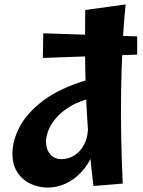

<svg xmlns="http://www.w3.org/2000/svg" viewBox="-20 -831 643 865"><path d="M173 -570 175 -681 598 -667V-585ZM533 -4 401 7Q384 -133 375 -265Q366 -397 364 -527Q362 -657 364 -786L546 -811Q536 -711 531.5 -611.5Q527 -512 525.5 -413Q524 -314 526 -212.5Q528 -111 533 -4ZM195 14Q153 14 116.5 -3.5Q80 -21 58 -55Q36 -89 36 -140Q36 -197 68.5 -259.5Q101 -322 175 -378Q249 -434 374 -471L417 -395Q347 -381 301.5 -354.5Q256 -328 231 -297.5Q206 -267 196.5 -239.5Q187 -212 187 -194Q187 -159 206 -136.5Q225 -114 257 -114Q287 -114 314.5 -130.5Q342 -147 360 -182Q378 -217 377 -271L436 -309Q430 -220 407 -158.5Q384 -97 349.5 -59Q315 -21 275 -3.5Q235 14 195 14Z"/></svg>

Font: Marhey Medium
Style: Regular
Weight: 500
Designer: Nur Syamsi & Bustanul Arifin
Foundry: Namelatype
Version: Version 1.000